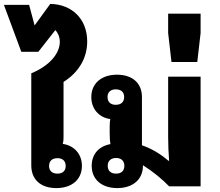

<svg xmlns="http://www.w3.org/2000/svg" viewBox="-70 -953 1123 982"><path d="M218 9C298 9 349 -35 349 -105C349 -165 309 -209 251 -217C255 -232 255 -244 255 -259V-534C334 -584 376 -657 376 -741C376 -854 300 -931 187 -933L107 -823L79 -928H-50L39 -688H126L213 -799C228 -783 236 -762 236 -740C236 -677 180 -615 90 -578V-107C90 -35 138 9 218 9ZM224 -65C197 -65 181 -79 181 -104C181 -130 197 -144 224 -144C250 -144 266 -130 266 -104C266 -79 250 -65 224 -65Z M530 9C609 9 661 -35 661 -105V-108C713 -75 757 -39 795 0H956V-561H790V-252C790 -207 792 -171 795 -131H791C751 -166 705 -193 656 -210V-457C656 -527 608 -571 528 -571C449 -571 397 -526 397 -457C397 -396 436 -352 494 -344C492 -334 491 -321 491 -304V-271C491 -251 492 -232 495 -216C435 -205 399 -164 399 -105C399 -35 450 9 530 9ZM522 -417C496 -417 480 -431 480 -457C480 -482 496 -496 522 -496C549 -496 565 -482 565 -457C565 -431 549 -417 522 -417ZM524 -65C497 -65 481 -79 481 -105C481 -130 497 -145 524 -145C550 -145 566 -130 566 -105C566 -79 550 -65 524 -65Z M807 -636H939L956 -784V-883H790V-784Z"/></svg>

Font: Noto Sans Thai Looped ExtraBold
Style: Regular
Weight: 800
Designer: Cadson Demak Team
Foundry: Cadson Demak Co., Ltd.
Version: Version 1.001